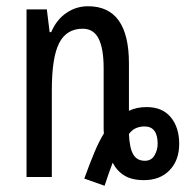

<svg xmlns="http://www.w3.org/2000/svg" viewBox="-20 -567 612 615"><path d="M250 5Q267 -42 282 -78Q297 -114 313 -140Q312 -145 312 -154.5Q312 -164 312 -169V-348Q312 -411 296 -443Q280 -475 245 -475Q193 -475 169.5 -429Q146 -383 146 -279V0H65V-537H130L139 -464H144Q161 -504 192.5 -525.5Q224 -547 262 -547Q393 -547 393 -364V-212Q417 -224 450 -224Q500 -224 527 -191.5Q554 -159 554 -106Q554 -54 523.5 -22Q493 10 441 10Q402 10 378 -5Q354 -20 341 -46Q335 -30 328.5 -12Q322 6 315 28ZM444 -52Q465 -52 475 -69.5Q485 -87 485 -106Q485 -162 443 -162Q429 -162 416.5 -157Q404 -152 393 -138Q395 -92 407 -72Q419 -52 444 -52Z"/></svg>

Font: Noto Sans ExtraCondensed
Style: Regular
Weight: 400
Width: 2
Designer: Monotype Design Team
Foundry: Monotype Imaging Inc.
Version: Version 2.013; ttfautohint (v1.8.4.7-5d5b)